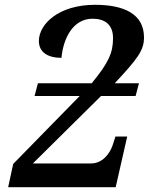

<svg xmlns="http://www.w3.org/2000/svg" viewBox="-20 -780 620 800"><path d="M14 0H462L510 -211H461L448 -171C437 -142 409 -99 359 -99H117L401 -380H545L559 -433H458C554 -536 580 -570 580 -624C580 -721 498 -760 376 -760C225 -760 142 -680 142 -609C142 -564 177 -539 236 -539C244 -621 284 -702 366 -702C414 -702 451 -680 451 -621C451 -560 432 -518 362 -433H138L124 -380H312L35 -97Z"/></svg>

Font: Noto Serif Semi
Style: Italic
Weight: 600
Italic angle: -12°
Designer: Monotype Design Team
Foundry: Monotype Imaging Inc.
Version: Version 1.901